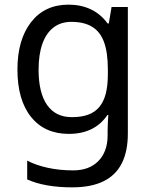

<svg xmlns="http://www.w3.org/2000/svg" viewBox="-20 -566 655 826"><path d="M275 -546Q328 -546 370.5 -526Q413 -506 443 -465H448L460 -536H530V9Q530 85 504 136.5Q478 188 425 214Q372 240 290 240Q232 240 183.5 231.5Q135 223 97 206V125Q135 145 186 156Q237 167 295 167Q364 167 403.5 126.5Q443 86 443 16V-5Q443 -17 444 -39.5Q445 -62 446 -71H442Q414 -30 372.5 -10Q331 10 276 10Q172 10 113.5 -63Q55 -136 55 -267Q55 -395 113.5 -470.5Q172 -546 275 -546ZM287 -472Q242 -472 210.5 -448Q179 -424 162.5 -378Q146 -332 146 -266Q146 -167 182.5 -114.5Q219 -62 289 -62Q330 -62 359 -72.5Q388 -83 407 -105.5Q426 -128 435 -163Q444 -198 444 -246V-267Q444 -340 427.5 -385Q411 -430 376 -451Q341 -472 287 -472Z"/></svg>

Font: Noto Sans Khmer UI
Style: Regular
Weight: 400
Designer: Danh Hong and the Monotype Design Team
Foundry: Monotype Imaging Inc.
Version: Version 2.002